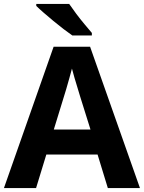

<svg xmlns="http://www.w3.org/2000/svg" viewBox="-20 -1020 730 974"><path d="M527 -66 475 -236H215L163 -66H0L252 -783H437L690 -66ZM387 -529Q382 -546 374 -572Q366 -598 358 -625Q350 -652 345 -672Q340 -652 331.5 -622.5Q323 -593 315.5 -566.5Q308 -540 304 -529L253 -363H439ZM331 -1000Q346 -978 366.5 -950.5Q387 -923 408.5 -897.5Q430 -872 446 -853V-840H347Q328 -853 302.5 -872.5Q277 -892 250.5 -914Q224 -936 201 -956Q178 -976 164 -990V-1000Z"/></svg>

Font: Noto Sans Malayalam UI
Style: Regular
Weight: 400
Designer: Jelle Bosma - Monotype Design Team
Foundry: Monotype Imaging Inc.
Version: Version 2.104